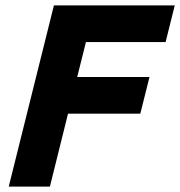

<svg xmlns="http://www.w3.org/2000/svg" viewBox="-20 -695 671 715"><path d="M165.8 0H12.5L180.8 -675H630.8L596.7 -538.3H300L267.5 -408.3H536.7L502.5 -271.7H233.3Z"/></svg>

Font: Funnel Sans Light ExtraBold
Style: Italic
Weight: 800
Italic angle: -14.036°
Version: Version 1.000